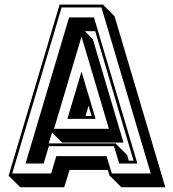

<svg xmlns="http://www.w3.org/2000/svg" viewBox="-20 -747 748 829"><path d="M375.5 -246.1Q371.6 -259.3 368.4 -270Q365.2 -280.8 362.3 -290.5L349.1 -246.1ZM528.8 -77.6 536.1 -53.2H556.6Q532.2 -135.7 508.1 -216.8Q483.9 -297.9 460 -379.4Q442.9 -438 425.8 -495.6Q408.7 -553.2 391.1 -612.3H346.2L380.9 -577.6L513.2 -131.3H248L204.6 -174.8L190.4 -127.9H481L481.9 -124.5ZM237.3 -727.1H426.8L427.7 -723.6L474.6 -676.8L693.8 61.5H503.9L456.5 14.2H454.1L445.3 -13.2H280.3Q277.3 -3.4 274.2 7.1Q271 17.6 267.8 27.8Q264.6 38.1 262 46.9Q259.3 55.7 257.3 61.5H67.4L20 14.2H16.6ZM278.3 -671.9H385.7L573.2 -41H494.6L472.2 -115.7H190.9L168.5 -41H90.3ZM213.4 -190.9H450.2L332 -588.9ZM332 -438Q340.3 -410.2 346.2 -389.9Q352.1 -369.6 356.9 -353.5Q361.8 -337.4 365.7 -324Q369.6 -310.5 373.8 -297.1Q377.9 -283.7 382.3 -268.6Q386.7 -253.4 392.6 -233.9H271ZM32.7 2H200.7Q202.6 -4.4 205.3 -13.2Q208 -22 210.9 -32Q213.9 -42 217 -52.5Q220.2 -63 223.1 -72.8H439.9L462.9 2H630.9L418 -714.8H246.1Z"/></svg>

Font: Gondrin
Style: Regular
Weight: 400
Designer: Peter Wiegel, original typeface by Carl Albert Fahrenwaldt 1901
Foundry: Peter Wiegel
Version: Version 1.000 2010 initial release